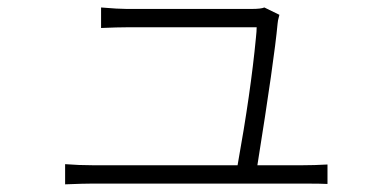

<svg xmlns="http://www.w3.org/2000/svg" viewBox="-20 -514 1040 511"><path d="M665 -74.2H785.2Q816.4 -74.2 851.6 -76.2V-24.4Q835 -25.4 788.1 -25.4H226.6Q203.1 -25.4 153.3 -23.4V-77.1Q189.5 -74.2 226.6 -74.2H612.3Q647.5 -269.5 661.1 -413.1Q663.1 -431.6 663.1 -441.4H318.4Q293 -441.4 249 -439.5V-494.1Q294.9 -490.2 317.4 -490.2H649.4Q674.8 -490.2 683.6 -494.1L723.6 -474.6Q718.8 -457 718.8 -451.2Q710 -355.5 665 -74.2Z"/></svg>

Font: Taipei Sans TC Beta Light
Style: Regular
Weight: 300
Designer: JT Foundry
Foundry: JT Foundry
Version: Version 1.000